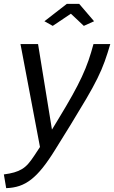

<svg xmlns="http://www.w3.org/2000/svg" viewBox="-55 -750 591 994"><path d="M-35 153Q-4 149 18.5 142.5Q41 136 58.5 125.5Q76 115 91 98Q106 81 123 55L152 11L51 -522H142L214 -79L248 -135Q290 -204 319 -256Q348 -308 368.5 -352Q389 -396 403 -436.5Q417 -477 429 -522H516Q502 -474 487 -432Q472 -390 449 -343.5Q426 -297 392.5 -240Q359 -183 310 -103L230 26Q196 81 166 118.5Q136 156 106.5 179Q77 202 45.5 212.5Q14 223 -23 224ZM175 -640 291 -730H355L432 -640L379 -616L312 -679L218 -616Z"/></svg>

Font: PTCRaleway Medium
Style: Italic
Weight: 500
Italic angle: -12°
Designer: Matt McInerney, Pablo Impallari, Rodrigo Fuenzalida
Foundry: Matt McInerney, Pablo Impallari, Rodrigo Fuenzalida
Version: Version 3.000g; ttfautohint (v1.5) -l 8 -r 28 -G 28 -x 14 -D